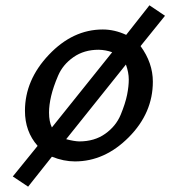

<svg xmlns="http://www.w3.org/2000/svg" viewBox="-20 -595 636 717"><path d="M27.8 64 120.1 -49.8V-50.8Q73.2 -104 73.2 -181.2Q73.2 -296.4 162.6 -390.6Q252 -484.9 363.8 -484.9Q407.7 -484.9 451.2 -464.8L538.1 -575.2L596.2 -536.1L504.9 -422.9Q550.8 -359.9 550.8 -290Q550.8 -172.9 460.9 -82.5Q371.1 7.8 259.8 7.8Q217.8 7.8 173.8 -9.8L85 102.1ZM163.1 -174.8Q163.1 -140.6 173.8 -119.1L398.9 -399.9Q375 -408.7 348.1 -409.2Q293.9 -409.2 254.4 -381.6Q214.8 -354 197 -312.5Q179.2 -271 171.1 -236.8Q163.1 -202.6 163.1 -174.8ZM227.1 -75.2Q256.8 -67.4 275.9 -66.9Q333 -66.9 373 -95.5Q413.1 -124 430.7 -166.5Q448.2 -209 454.6 -241Q460.9 -272.9 460.9 -297.9Q460.9 -324.7 450.2 -354Z"/></svg>

Font: CMU Bright
Style: SemiBoldOblique
Weight: 600
Italic angle: -12°
Version: Version 0.7.0